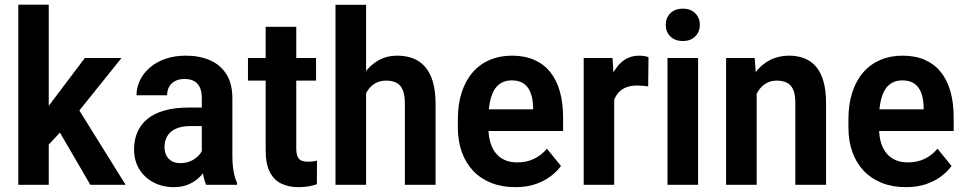

<svg xmlns="http://www.w3.org/2000/svg" viewBox="-20 -770 4023 800"><path d="M183.1 -750.5V0H56.2V-750.5ZM486.3 -528.3 278.3 -269.5 159.7 -142.6 119.6 -244.1 210.4 -365.2 333.5 -528.3ZM356.4 0 213.4 -245.6 297.9 -330.1 503.4 0Z M820.8 -113.3V-362.3Q820.8 -388.2 812.7 -405.8Q804.7 -423.3 788.8 -432.1Q772.9 -440.9 749 -440.9Q726.1 -440.9 709.7 -432.4Q693.4 -423.8 684.8 -408.7Q676.3 -393.6 676.3 -373H548.8Q548.8 -405.8 563.2 -435.5Q577.6 -465.3 604.5 -488.5Q631.3 -511.7 669.4 -524.9Q707.5 -538.1 754.4 -538.1Q810.5 -538.1 854.2 -519.3Q897.9 -500.5 923.1 -461.2Q948.2 -421.9 948.2 -360.8V-125Q948.2 -85 953.1 -56.9Q958 -28.8 967.8 -8.3V0H838.9Q829.6 -20.5 825.2 -51.5Q820.8 -82.5 820.8 -113.3ZM837.4 -321.8 838.4 -244.6H771.5Q745.1 -244.6 725.1 -238.3Q705.1 -231.9 691.9 -220.5Q678.7 -209 672.1 -192.9Q665.5 -176.8 665.5 -157.7Q665.5 -136.7 673.3 -121.8Q681.2 -106.9 695.8 -98.6Q710.4 -90.3 731 -90.3Q760.7 -90.3 782.5 -102.8Q804.2 -115.2 816.2 -132.6Q828.1 -149.9 827.1 -165.5L859.9 -112.3Q854.5 -93.3 842.5 -72.3Q830.6 -51.3 811.8 -32.5Q793 -13.7 766.4 -2Q739.7 9.8 704.6 9.8Q657.2 9.8 619.6 -10Q582 -29.8 560.3 -65.2Q538.6 -100.6 538.6 -147.5Q538.6 -188.5 553 -220.7Q567.4 -252.9 595.5 -275.4Q623.5 -297.9 666 -309.8Q708.5 -321.8 764.6 -321.8Z M1296.9 -528.3V-434.1H1013.2V-528.3ZM1086.9 -658.2H1214.4V-153.3Q1214.4 -129.9 1220 -117.4Q1225.6 -105 1236.6 -100.6Q1247.6 -96.2 1263.2 -96.2Q1274.9 -96.2 1284.7 -97.7Q1294.4 -99.1 1300.8 -100.6L1300.3 -2.4Q1285.2 2.9 1266.6 6.3Q1248 9.8 1223.1 9.8Q1182.6 9.8 1151.9 -5.1Q1121.1 -20 1104 -53.7Q1086.9 -87.4 1086.9 -142.6Z M1505.4 -750V0H1377.9V-750ZM1484.9 -283.2 1447.8 -282.7Q1447.8 -337.9 1460.9 -384.5Q1474.1 -431.2 1498.8 -465.6Q1523.4 -500 1558.1 -519Q1592.8 -538.1 1634.8 -538.1Q1670.9 -538.1 1700.2 -527.1Q1729.5 -516.1 1750.7 -492.2Q1772 -468.3 1783.4 -429.9Q1794.9 -391.6 1794.9 -336.4V0H1667V-337.4Q1667 -374 1658.2 -395Q1649.4 -416 1632.1 -425Q1614.7 -434.1 1589.4 -434.1Q1562 -434.1 1542.5 -422.4Q1522.9 -410.6 1510 -389.9Q1497.1 -369.1 1491 -341.8Q1484.9 -314.5 1484.9 -283.2Z M2127 9.8Q2070.8 9.8 2026.4 -8.1Q1981.9 -25.9 1950.9 -58.8Q1919.9 -91.8 1903.8 -137.5Q1887.7 -183.1 1887.7 -239.3V-272.5Q1887.7 -335.9 1903.8 -385.3Q1919.9 -434.6 1949.7 -468.8Q1979.5 -502.9 2021 -520.5Q2062.5 -538.1 2113.3 -538.1Q2166 -538.1 2206.1 -520.5Q2246.1 -502.9 2272.7 -469.7Q2299.3 -436.5 2312.7 -388.9Q2326.2 -341.3 2326.2 -281.2V-224.1H1944.8V-314.5H2201.2V-325.2Q2200.2 -357.9 2191.2 -382.6Q2182.1 -407.2 2163.1 -421.1Q2144 -435.1 2112.3 -435.1Q2087.4 -435.1 2068.8 -424.6Q2050.3 -414.1 2038.6 -393.8Q2026.9 -373.5 2021 -343Q2015.1 -312.5 2015.1 -272.5V-239.3Q2015.1 -203.6 2023.2 -176.5Q2031.2 -149.4 2046.6 -130.9Q2062 -112.3 2084.2 -102.8Q2106.4 -93.3 2135.3 -93.3Q2174.3 -93.3 2205.1 -108.2Q2235.8 -123 2258.8 -150.4L2317.4 -78.6Q2301.8 -56.6 2275.6 -36.4Q2249.5 -16.1 2212.4 -3.2Q2175.3 9.8 2127 9.8Z M2539.1 -419.4V0H2412.1V-528.3H2532.2ZM2682.1 -531.7 2680.7 -409.7Q2670.9 -411.6 2658.2 -412.6Q2645.5 -413.6 2634.3 -413.6Q2607.9 -413.6 2588.4 -405.8Q2568.8 -397.9 2555.9 -382.8Q2543 -367.7 2536.1 -346.4Q2529.3 -325.2 2527.8 -297.9L2501.5 -301.8Q2501.5 -352.5 2510.5 -395.5Q2519.5 -438.5 2537.4 -470.5Q2555.2 -502.4 2581.5 -520.3Q2607.9 -538.1 2642.6 -538.1Q2652.3 -538.1 2664.1 -536.4Q2675.8 -534.7 2682.1 -531.7Z M2888.7 -528.3V0H2761.2V-528.3ZM2753.9 -666Q2753.9 -695.3 2772.9 -714.6Q2792 -733.9 2825.2 -733.9Q2857.9 -733.9 2877 -714.6Q2896 -695.3 2896 -666Q2896 -637.7 2877 -618.4Q2857.9 -599.1 2825.2 -599.1Q2792 -599.1 2772.9 -618.4Q2753.9 -637.7 2753.9 -666Z M3132.8 -415.5V0H3005.4V-528.3H3124.5ZM3112.3 -283.2 3075.2 -282.7Q3074.7 -340.8 3088.4 -387.7Q3102.1 -434.6 3127.7 -468.3Q3153.3 -502 3188.7 -520Q3224.1 -538.1 3267.6 -538.1Q3302.2 -538.1 3330.6 -527.3Q3358.9 -516.6 3379.4 -493.2Q3399.9 -469.7 3410.9 -431.9Q3421.9 -394 3421.9 -338.9V0H3293.9V-339.4Q3293.9 -375.5 3285.2 -396Q3276.4 -416.5 3259 -425.3Q3241.7 -434.1 3216.3 -434.1Q3190.9 -434.1 3171.4 -422.4Q3151.9 -410.6 3138.7 -389.9Q3125.5 -369.1 3118.7 -341.8Q3111.8 -314.5 3112.3 -283.2Z M3754.4 9.8Q3698.2 9.8 3653.8 -8.1Q3609.4 -25.9 3578.4 -58.8Q3547.4 -91.8 3531.2 -137.5Q3515.1 -183.1 3515.1 -239.3V-272.5Q3515.1 -335.9 3531.2 -385.3Q3547.4 -434.6 3577.1 -468.8Q3606.9 -502.9 3648.4 -520.5Q3689.9 -538.1 3740.7 -538.1Q3793.5 -538.1 3833.5 -520.5Q3873.5 -502.9 3900.1 -469.7Q3926.8 -436.5 3940.2 -388.9Q3953.6 -341.3 3953.6 -281.2V-224.1H3572.3V-314.5H3828.6V-325.2Q3827.6 -357.9 3818.6 -382.6Q3809.6 -407.2 3790.5 -421.1Q3771.5 -435.1 3739.7 -435.1Q3714.8 -435.1 3696.3 -424.6Q3677.7 -414.1 3666 -393.8Q3654.3 -373.5 3648.4 -343Q3642.6 -312.5 3642.6 -272.5V-239.3Q3642.6 -203.6 3650.6 -176.5Q3658.7 -149.4 3674.1 -130.9Q3689.5 -112.3 3711.7 -102.8Q3733.9 -93.3 3762.7 -93.3Q3801.8 -93.3 3832.5 -108.2Q3863.3 -123 3886.2 -150.4L3944.8 -78.6Q3929.2 -56.6 3903.1 -36.4Q3877 -16.1 3839.8 -3.2Q3802.7 9.8 3754.4 9.8Z"/></svg>

Font: Roboto SemiCondensed SemiBold
Style: Regular
Weight: 600
Width: 4
Designer: Christian Robertson
Foundry: Google
Version: Version 3.009; 2024